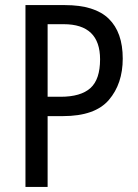

<svg xmlns="http://www.w3.org/2000/svg" viewBox="-20 -734 542 754"><path d="M80 -714V0H167V-278H227Q353 -278 407.5 -341.5Q462 -405 462 -504Q462 -607 407 -660.5Q352 -714 235 -714ZM373 -501Q373 -422 335 -388Q297 -354 218 -354H167V-639H230Q373 -639 373 -501Z"/></svg>

Font: Noto Sans Display SemiCondensed
Style: Regular
Weight: 400
Width: 4
Designer: Monotype Design team
Foundry: Monotype Imaging Inc.
Version: 1.000